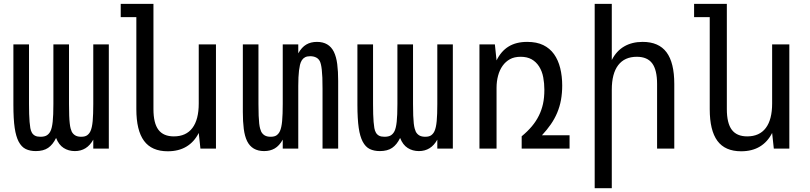

<svg xmlns="http://www.w3.org/2000/svg" viewBox="-20 -780 4254 1008"><path d="M168 13.2Q137.7 13.2 115.2 2.4Q92.8 -8.3 77.6 -37.1Q70.8 -50.3 65.7 -67.9Q60.5 -85.4 57.1 -108.6Q53.7 -131.8 52 -161.9Q50.3 -191.9 50.3 -230V-546.9H132.3V-233.9Q132.3 -175.8 135.3 -140.1Q136.7 -122.1 139.2 -107.7Q141.6 -93.3 147.7 -83Q153.8 -72.8 164.3 -67.4Q174.8 -62 192.4 -62Q214.4 -62 226.3 -69.8Q238.3 -77.6 245.1 -91.8Q252.9 -107.4 256.6 -140.6Q260.3 -173.8 260.3 -233.9V-546.9H342.3V-233.9Q342.3 -197.8 343.3 -173.1Q344.2 -148.4 346.2 -131.8Q348.1 -115.2 350.8 -105.5Q353.5 -95.7 356.4 -89.4Q362.8 -76.7 374.8 -69.3Q386.7 -62 406.2 -62Q427.2 -62 438.2 -70.3Q449.2 -78.6 455.1 -91.8Q463.4 -109.9 466.6 -144.5Q469.7 -179.2 469.7 -233.9V-546.9H551.3V0H469.7V-46.9Q436.5 13.2 373 13.2Q339.8 13.2 314.2 -3.2Q288.6 -19.5 274.4 -55.7Q257.3 -20.5 232.7 -3.7Q208 13.2 168 13.2Z M860.8 14.2Q776.4 14.2 736.1 -40.5Q695.8 -95.2 695.8 -207V-689.9H613.8V-759.8H785.6V-207Q785.6 -133.3 811.8 -98.6Q837.9 -64 892.6 -64Q957 -64 990.2 -108.2Q1023.4 -152.3 1023.4 -236.8V-546.9H1113.8V0H1032.2L1023.4 -82Q999.5 -34.7 958.7 -10.3Q918 14.2 860.8 14.2Z M1366.7 13.2Q1303.2 13.2 1277.3 -39.1Q1264.6 -65.4 1259.8 -103.5Q1254.9 -141.6 1254.9 -191.9V-546.9H1336.9V-233.9Q1336.9 -197.8 1337.9 -173.1Q1338.9 -148.4 1340.8 -131.8Q1342.8 -115.2 1345.5 -105.5Q1348.1 -95.7 1351.1 -89.4Q1357.4 -76.7 1369.4 -69.3Q1381.3 -62 1400.9 -62Q1421.9 -62 1432.9 -70.3Q1443.8 -78.6 1449.7 -91.8Q1458 -109.9 1461.2 -144.5Q1464.4 -179.2 1464.4 -233.9V-546.9H1545.9V-500Q1564 -532.2 1587.9 -546.1Q1611.8 -560.1 1644 -560.1Q1707 -560.1 1732.9 -507.8Q1745.6 -481.4 1750.5 -443.4Q1755.4 -405.3 1755.4 -355V0H1673.3V-313Q1673.3 -347.7 1672.4 -372.3Q1671.4 -397 1669.4 -413.8Q1667.5 -430.7 1665 -440.9Q1662.6 -451.2 1659.7 -457.5Q1652.8 -471.7 1639.4 -478.3Q1626 -484.9 1608.4 -484.9Q1591.8 -484.9 1581.3 -479.2Q1570.8 -473.6 1564.5 -463.4Q1558.1 -453.1 1554.9 -439.5Q1551.8 -425.8 1549.8 -409.7Q1547.9 -394 1546.9 -374Q1545.9 -354 1545.9 -329.1V0H1464.4V-46.9Q1446.3 -14.6 1422.4 -0.7Q1398.4 13.2 1366.7 13.2Z M1974.1 13.2Q1943.8 13.2 1921.4 2.4Q1898.9 -8.3 1883.8 -37.1Q1877 -50.3 1871.8 -67.9Q1866.7 -85.4 1863.3 -108.6Q1859.9 -131.8 1858.2 -161.9Q1856.4 -191.9 1856.4 -230V-546.9H1938.5V-233.9Q1938.5 -175.8 1941.4 -140.1Q1942.9 -122.1 1945.3 -107.7Q1947.8 -93.3 1953.9 -83Q1960 -72.8 1970.5 -67.4Q1981 -62 1998.5 -62Q2020.5 -62 2032.5 -69.8Q2044.4 -77.6 2051.3 -91.8Q2059.1 -107.4 2062.7 -140.6Q2066.4 -173.8 2066.4 -233.9V-546.9H2148.4V-233.9Q2148.4 -197.8 2149.4 -173.1Q2150.4 -148.4 2152.3 -131.8Q2154.3 -115.2 2157 -105.5Q2159.7 -95.7 2162.6 -89.4Q2168.9 -76.7 2180.9 -69.3Q2192.9 -62 2212.4 -62Q2233.4 -62 2244.4 -70.3Q2255.4 -78.6 2261.2 -91.8Q2269.5 -109.9 2272.7 -144.5Q2275.9 -179.2 2275.9 -233.9V-546.9H2357.4V0H2275.9V-46.9Q2242.7 13.2 2179.2 13.2Q2146 13.2 2120.4 -3.2Q2094.7 -19.5 2080.6 -55.7Q2063.5 -20.5 2038.8 -3.7Q2014.2 13.2 1974.1 13.2Z M2497.1 -546.9H2578.1L2586.9 -462.9Q2610.8 -511.7 2650.4 -535.9Q2689.9 -560.1 2747.6 -560.1Q2797.9 -560.1 2832.3 -543.2Q2866.7 -526.4 2888.7 -495.6Q2910.6 -464.8 2921.1 -422.4Q2931.6 -379.9 2931.6 -330.6Q2931.6 -292 2925.3 -256.1Q2918.9 -220.2 2904.8 -187Q2891.6 -155.8 2871.6 -127Q2851.6 -98.1 2825.2 -69.8H2970.2V0H2718.8V-64.5Q2749.5 -89.8 2772 -116.5Q2794.4 -143.1 2809.1 -172.9Q2823.2 -201.2 2830.6 -233.9Q2837.9 -266.6 2837.9 -309.1Q2837.9 -342.3 2832 -374Q2826.2 -405.8 2810.1 -431.2Q2794.4 -455.6 2770.8 -468.8Q2747.1 -481.9 2713.4 -481.9Q2680.2 -481.9 2657.2 -469.2Q2634.3 -456.5 2618.7 -434.6Q2603 -412.6 2595 -382.8Q2586.9 -353 2586.9 -318.8V0H2497.1Z M3102.1 -759.8H3191.9V-464.8Q3215.8 -512.2 3256.8 -536.1Q3297.9 -560.1 3354 -560.1Q3438.5 -560.1 3479.2 -505.6Q3520 -451.2 3520 -338.9V0H3429.7V-338.9Q3429.7 -412.6 3404.1 -447.3Q3378.4 -481.9 3323.2 -481.9Q3259.3 -481.9 3225.6 -438Q3191.9 -394 3191.9 -309.1V208H3102.1Z M3871.1 14.2Q3786.6 14.2 3746.3 -40.5Q3706.1 -95.2 3706.1 -207V-689.9H3624V-759.8H3795.9V-207Q3795.9 -133.3 3822 -98.6Q3848.1 -64 3902.8 -64Q3967.3 -64 4000.5 -108.2Q4033.7 -152.3 4033.7 -236.8V-546.9H4124V0H4042.5L4033.7 -82Q4009.8 -34.7 3969 -10.3Q3928.2 14.2 3871.1 14.2Z"/></svg>

Font: Hack
Style: Regular
Weight: 400
Monospace: yes
Designer: Christopher Simpkins
Foundry: Christopher Simpkins
Version: Version 2.019; ttfautohint (v1.4.1) -l 4 -r 80 -G 350 -x 0 -